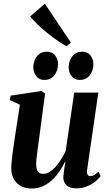

<svg xmlns="http://www.w3.org/2000/svg" viewBox="-20 -1044 606 1075"><path d="M157.5 11.5Q124 11.5 98.5 -1.8Q73 -15 58.2 -40.2Q43.5 -65.5 43 -101Q43 -116.5 45 -138.2Q47 -160 50.2 -184.5Q53.5 -209 57 -232.2Q60.5 -255.5 63 -274L91.5 -457.5L35.5 -483.5L39.5 -508.5L212 -534.5L232.5 -520L201 -284Q198.5 -264 195.2 -240.8Q192 -217.5 189 -195Q186 -172.5 184.2 -154.5Q182.5 -136.5 182.5 -127Q182.5 -107.5 186.5 -95Q190.5 -82.5 199.2 -76.5Q208 -70.5 223 -70.5Q246 -70.5 269.2 -89.2Q292.5 -108 313 -137.8Q333.5 -167.5 348 -199.5L395.5 -525.5H530.5L467.5 -91.5Q465.5 -74 470.8 -65.8Q476 -57.5 485.5 -57.5Q494.5 -57.5 506 -63.5Q517.5 -69.5 531.5 -83L543.5 -57.5Q533 -43 513.2 -27.2Q493.5 -11.5 466.8 -0.5Q440 10.5 408.5 10.5Q370.5 10.5 353 -6Q335.5 -22.5 334.5 -49Q334.5 -53 335.5 -63.2Q336.5 -73.5 338.2 -86.8Q340 -100 342.2 -114Q344.5 -128 346 -139.5L344.5 -140Q331 -111 312.8 -84Q294.5 -57 271 -35.5Q247.5 -14 219.2 -1.2Q191 11.5 157.5 11.5ZM227.5 -596.5Q199.5 -596.5 183 -617.8Q166.5 -639 166.5 -667.5Q167 -703 187 -728.8Q207 -754.5 241 -754.5Q273.5 -754.5 289.2 -733Q305 -711.5 305 -685Q304.5 -649 284.8 -622.8Q265 -596.5 227.5 -596.5ZM425.5 -596.5Q397.5 -596.5 381 -617.8Q364.5 -639 364.5 -667.5Q365 -703 385 -728.8Q405 -754.5 439.5 -754.5Q471.5 -754.5 487.2 -733Q503 -711.5 503 -685Q502.5 -649 482.8 -622.8Q463 -596.5 425.5 -596.5ZM352.5 -785Q331 -796.5 303 -815.8Q275 -835 246 -858.2Q217 -881.5 191.5 -906Q166 -930.5 148.5 -951.5L231 -1023.5L377 -805.5Z"/></svg>

Font: Merriweather 96pt
Style: Bold Italic
Weight: 700
Italic angle: -7.8°
Version: Version 2.101